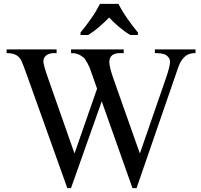

<svg xmlns="http://www.w3.org/2000/svg" viewBox="-20 -951 1033 987"><path d="M985 -697V-678Q958 -678 941 -668Q924 -658 908 -632Q898 -614 876 -546L682 16H661L503 -430L345 16H326L119 -563Q96 -627 90 -639Q80 -659 62 -668.5Q44 -678 14 -678V-697H271V-678H260Q232 -678 217.5 -666Q203 -654 203 -636Q203 -618 226 -552L363 -162L479 -495L459 -552L442 -600Q432 -625 418 -645Q412 -655 401 -661Q389 -671 375 -674Q367 -678 345 -678V-697H616V-678H598Q569 -678 555.5 -666Q542 -654 542 -632Q542 -606 565 -541L699 -162L832 -546Q854 -609 854 -634Q854 -646 846.5 -656Q839 -666 828 -671Q809 -678 776 -678V-697ZM394 -784Q406 -798 420 -816.5Q434 -835 448 -855Q462 -875 474 -895Q486 -915 494 -931H589Q597 -915 609 -895Q621 -875 635 -855Q649 -835 663 -816.5Q677 -798 689 -784V-771H650Q621 -788 592 -812.5Q563 -837 541 -861Q518 -837 489.5 -812.5Q461 -788 433 -771H394Z"/></svg>

Font: MM Taunggyi
Style: Regular
Weight: 400
Designer: Khon Soe Zaw Thu
Version: Version 1.00 July 18, 2016, initial release